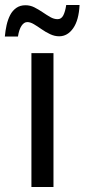

<svg xmlns="http://www.w3.org/2000/svg" viewBox="-63 -753 341 773"><path d="M152.3 0H63.5V-539.1H152.3ZM-43.5 -606Q-41.5 -629.4 -36.4 -652.1Q-31.2 -674.8 -22 -692.6Q-12.7 -710.4 2.7 -721.2Q18.1 -731.9 39.6 -731.9Q58.6 -731.9 75.4 -723.4Q92.3 -714.8 108.4 -703.9Q124.5 -692.9 139.4 -684.3Q154.3 -675.8 168.9 -675.8Q184.1 -675.8 191.9 -691.2Q199.7 -706.5 203.6 -732.9H257.3Q254.4 -671.9 231.7 -639.4Q209 -606.9 175.3 -606.9Q156.7 -606.9 138.7 -615.5Q120.6 -624 104.2 -635.5Q87.9 -647 73.5 -655.5Q59.1 -664.1 46.9 -664.1Q33.7 -664.1 23.7 -649.2Q13.7 -634.3 9.3 -606Z"/></svg>

Font: Open Sans Condensed Medium
Style: Regular
Weight: 500
Width: 3
Designer: Monotype Design Team
Foundry: Monotype Imaging Inc.
Version: Version 3.000